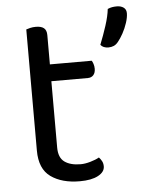

<svg xmlns="http://www.w3.org/2000/svg" viewBox="-50 -696 573 750"><g transform="rotate(-5 236.5 -321.0)"><path d="M76 -264H156V-126Q156 -86 179 -69.5Q202 -53 242 -53Q259 -53 280 -59Q301 -65 315 -73Q321 -67 326 -58Q331 -49 331 -37Q331 -15 305 -1Q279 13 233 13Q163 13 119.5 -18Q76 -49 76 -121ZM117 -386V-452H320Q323 -448 326 -439Q329 -430 329 -420Q329 -404 321 -395Q313 -386 299 -386ZM156 -234H76V-596Q81 -598 91.5 -600.5Q102 -603 114 -603Q135 -603 145.5 -594.5Q156 -586 156 -567ZM428 -516Q420 -506 410.5 -502Q401 -498 390 -498Q369 -498 359 -511Q373 -546 385 -583Q397 -620 400 -648Q409 -652 417.5 -653.5Q426 -655 436 -655Q452 -655 462.5 -647.5Q473 -640 473 -625Q473 -609 466 -587.5Q459 -566 448.5 -547Q438 -528 428 -516Z"/></g></svg>

Font: Baloo Tammudu 2
Style: Regular
Weight: 400
Designer: Maithili Shingre, Omkar Shende and Ek Type
Foundry: Ek Type
Version: Version 1.700